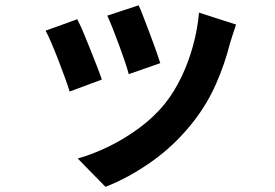

<svg xmlns="http://www.w3.org/2000/svg" viewBox="-20 -614 1040 727"><path d="M504.9 -593.9Q512.5 -578.3 523.7 -548.5Q535 -518.8 547.8 -485.4Q560.6 -452 571 -422.1Q581.4 -392.2 586.9 -374.9L467.4 -333.2Q462.9 -351.6 453 -380.7Q443.1 -409.8 431.1 -442.5Q419.1 -475.2 407.2 -505.3Q395.3 -535.3 386.2 -554.8ZM873.9 -521.1Q865.7 -497.2 860.2 -480Q854.7 -462.9 850.3 -447.8Q831.1 -372 798.1 -296.6Q765 -221.3 713.7 -155.2Q643.9 -65.5 555.5 -3Q467.1 59.5 379.3 93.4L274.3 -13.9Q329.1 -29 390.1 -58.4Q451.1 -87.9 507.9 -129.9Q564.8 -171.9 605.8 -223.4Q639.7 -266.1 666.6 -321.8Q693.4 -377.4 710.8 -440.5Q728.2 -503.6 733.5 -566.2ZM272.7 -541.2Q282.6 -522 295.3 -492.2Q307.9 -462.4 321.1 -429Q334.4 -395.5 346.5 -364.7Q358.6 -333.9 365.6 -312.7L243.8 -267.4Q237.8 -287.2 226.1 -319.3Q214.5 -351.4 200.9 -386.5Q187.3 -421.6 174.5 -451.6Q161.8 -481.5 152.6 -497.8Z"/></svg>

Font: Noto Sans TC
Style: Regular
Weight: 100
Designer: Ryoko NISHIZUKA 西塚涼子 (kana, bopomofo & ideographs); Paul D. Hunt (Latin, Greek & Cyrillic); Sandoll Communications 산돌커뮤니
Foundry: Adobe
Version: Version 2.004;hotconv 1.0.118;makeotfexe 2.5.65603